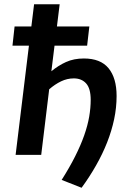

<svg xmlns="http://www.w3.org/2000/svg" viewBox="-20 -721 591 894"><path d="M47.9 -597.7H126L138.7 -701.2H257.8L245.1 -597.7H396L385.7 -508.3H233.9L219.2 -389.2Q251.5 -416 287.8 -432.4Q324.2 -448.7 370.6 -448.7Q448.2 -448.7 485.6 -403.1Q522.9 -357.4 522.9 -273.9Q522.9 -220.2 511.5 -166Q500 -111.8 478.8 -57.9Q457.5 -3.9 427.2 49.3Q397 102.5 359.9 153.3L267.1 116.7Q304.2 58.1 330.1 6.6Q356 -44.9 372.1 -90.8Q388.2 -136.7 395.3 -177.7Q402.3 -218.8 402.3 -255.9Q402.3 -309.1 381.1 -332.5Q359.9 -356 323.7 -356Q293 -356 264.4 -342.3Q235.8 -328.6 209 -305.2L171.9 0H52.7L114.7 -508.3H38.1Z"/></svg>

Font: Carlito
Style: Bold Italic
Weight: 700
Italic angle: -7°
Designer: Lukasz Dziedzic
Foundry: tyPoland Lukasz Dziedzic
Version: Version 1.104